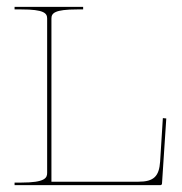

<svg xmlns="http://www.w3.org/2000/svg" viewBox="-20 -540 530 560"><path d="M22.5 -520V-512.5H42.5C108.5 -512.5 117.5 -501.5 117.5 -486V-35.5C117.5 -21 111 -7.5 42.5 -7.5H22.5V0H447.5C449 0 452.5 -1 452.5 -4.5L465 -194.5L455 -195.5L447 -68.5C444 -26 429 -10 383.5 -10H130V-486C130 -501.5 139 -512.5 205 -512.5H222.5V-520Z"/></svg>

Font: ZnikomitSC
Style: Regular
Weight: 100
Designer: gluk
Foundry: gluk
Version: Version 0.55